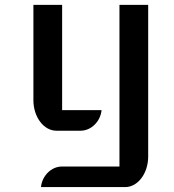

<svg xmlns="http://www.w3.org/2000/svg" viewBox="-20 -760 707 780"><path d="M146.5 0H488.8C540 0 582 -55.7 582 -124V-740.2H465.3V-83.5H231.4C188.5 -83.5 150.9 -45.9 146.5 0ZM209 -229H307.6C350.6 -229 388.2 -266.6 392.6 -312.5H232.4V-740.2H115.7V-353C115.7 -284.7 157.7 -229 209 -229Z"/></svg>

Font: Atomic Age
Style: Regular
Weight: 400
Designer: James Grieshaber
Foundry: James Grieshaber
Version: Version 1.002